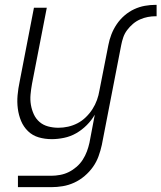

<svg xmlns="http://www.w3.org/2000/svg" viewBox="-20 -562 666 792"><path d="M427 -376Q431 -398 439.5 -420Q448 -442 461.5 -462Q475 -482 493.5 -498Q512 -514 533.5 -524Q555 -534 577.5 -538Q600 -542 622 -542H626V-495H622Q606 -495 590 -492Q574 -489 558 -482Q542 -475 528.5 -463.5Q515 -452 504.5 -438Q494 -424 488.5 -408Q483 -392 480 -376ZM192 210H54V163H192Q209 163 228 159.5Q247 156 264 147.5Q281 139 296 126Q311 113 321.5 96.5Q332 80 338.5 62.5Q345 45 349 27L371 -89Q358 -66 338 -46Q318 -26 294.5 -12.5Q271 1 244.5 6.5Q218 12 194 12Q165 12 139.5 4.5Q114 -3 95.5 -21Q77 -39 67 -63Q57 -87 53.5 -114Q50 -141 52.5 -169Q55 -197 61 -225L120 -530H173L112 -216Q108 -194 106 -172Q104 -150 107.5 -129.5Q111 -109 119.5 -90.5Q128 -72 143 -59Q158 -46 178.5 -40.5Q199 -35 221 -35Q241 -35 261 -39.5Q281 -44 299.5 -53.5Q318 -63 334 -78.5Q350 -94 361.5 -112Q373 -130 380 -149.5Q387 -169 390 -188L427 -376H480L400 36Q395 59 386.5 82.5Q378 106 363.5 126.5Q349 147 329 164Q309 181 286 191.5Q263 202 239 206Q215 210 192 210Z"/></svg>

Font: Lode Dark Term
Style: Italic
Weight: 400
Italic angle: -11°
Monospace: yes
Designer: Belleve Invis
Foundry: Belleve Invis
Version: Version 29.2.0